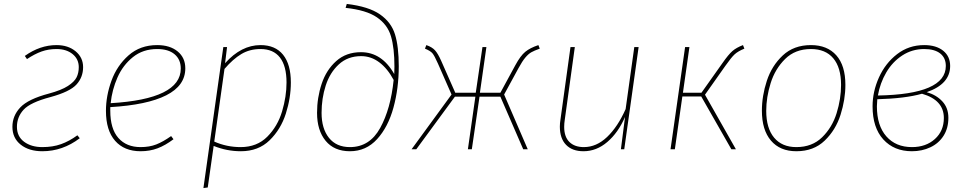

<svg xmlns="http://www.w3.org/2000/svg" viewBox="-20 -758 4896 975"><path d="M402 -417Q402 -366 368.5 -329Q335 -292 236 -265Q134 -238 100 -201Q66 -164 66 -114Q66 -65 102.5 -38Q139 -11 195 -11Q248 -11 290 -26Q332 -41 373 -71L385 -56Q298 10 195 10Q127 10 85 -23.5Q43 -57 43 -114Q43 -170 83 -212.5Q123 -255 229 -283Q292 -300 325 -321.5Q358 -343 369 -365.5Q380 -388 380 -417Q380 -458 348.5 -483.5Q317 -509 267 -509Q226 -509 191 -496.5Q156 -484 117 -458L106 -474Q183 -529 267 -529Q326 -529 364 -497.5Q402 -466 402 -417Z M540 -214V-196Q540 -104 581 -57.5Q622 -11 694 -11Q739 -11 773.5 -24.5Q808 -38 849 -67L861 -51Q820 -20 780.5 -5Q741 10 694 10Q611 10 564.5 -43Q518 -96 518 -195Q518 -271 546 -348Q574 -425 633 -477Q692 -529 778 -529Q843 -529 882 -497Q921 -465 921 -411Q921 -323 824 -274Q727 -225 540 -214ZM542 -234Q898 -255 898 -410Q898 -456 866.5 -482.5Q835 -509 778 -509Q706 -509 655 -468Q604 -427 576.5 -364.5Q549 -302 542 -234Z M1114 -519H1133L1123 -437Q1205 -529 1303 -529Q1378 -529 1417.5 -480Q1457 -431 1457 -339Q1457 -261 1431.5 -181Q1406 -101 1349 -45.5Q1292 10 1203 10Q1132 10 1065 -17L1035 194L1013 197ZM1435 -339Q1435 -423 1401.5 -466Q1368 -509 1303 -509Q1248 -509 1205.5 -483.5Q1163 -458 1120 -408L1068 -39Q1131 -11 1202 -11Q1285 -11 1337.5 -64Q1390 -117 1412.5 -192.5Q1435 -268 1435 -339Z M1590 -185Q1590 -262 1613.5 -332.5Q1637 -403 1687.5 -448Q1738 -493 1813 -493Q1919 -493 1982 -382L1983 -419Q1983 -514 1965.5 -573.5Q1948 -633 1894 -670Q1840 -707 1735 -718L1741 -738Q1852 -725 1909.5 -685Q1967 -645 1986 -583Q2005 -521 2005 -421Q2005 -310 1978 -211.5Q1951 -113 1895 -51.5Q1839 10 1757 10Q1677 10 1633.5 -43Q1590 -96 1590 -185ZM1979 -352Q1948 -410 1906 -441.5Q1864 -473 1814 -473Q1746 -473 1700.5 -431Q1655 -389 1634 -323.5Q1613 -258 1613 -185Q1613 -105 1650.5 -58Q1688 -11 1757 -11Q1857 -11 1910.5 -108Q1964 -205 1979 -352Z M2721 -511Q2693 -501 2678 -492.5Q2663 -484 2647.5 -465.5Q2632 -447 2613 -412L2540 -278L2660 0H2637L2521 -267H2415L2376 0H2356L2394 -267H2290L2094 0H2070L2273 -278L2204 -435Q2186 -476 2175.5 -488Q2165 -500 2138 -511L2145 -529Q2174 -519 2189 -502.5Q2204 -486 2220 -450L2292 -287H2396L2430 -519H2450L2417 -287H2521L2597 -427Q2623 -475 2647.5 -495Q2672 -515 2714 -529Z M2823 -115Q2823 -132 2826 -150L2877 -519H2899L2848 -150Q2845 -131 2845 -114Q2845 -63 2871.5 -37Q2898 -11 2945 -11Q3009 -11 3063 -62.5Q3117 -114 3157 -204L3201 -519H3223L3150 0H3133L3154 -164Q3119 -84 3064 -37Q3009 10 2943 10Q2886 10 2854.5 -22.5Q2823 -55 2823 -115Z M3760 -511Q3728 -498 3711 -482.5Q3694 -467 3663 -423L3560 -277L3717 0H3694L3541 -268H3445L3407 0H3385L3459 -519H3481L3448 -287H3542L3649 -438Q3679 -481 3699 -498.5Q3719 -516 3753 -529Z M3849 -196Q3849 -271 3874 -347.5Q3899 -424 3955 -476.5Q4011 -529 4098 -529Q4181 -529 4227 -477Q4273 -425 4273 -327Q4273 -253 4248.5 -175.5Q4224 -98 4168 -44Q4112 10 4024 10Q3941 10 3895 -44Q3849 -98 3849 -196ZM4251 -327Q4251 -415 4211.5 -462Q4172 -509 4098 -509Q4018 -509 3967 -458.5Q3916 -408 3893.5 -336Q3871 -264 3871 -195Q3871 -107 3911 -59Q3951 -11 4024 -11Q4104 -11 4155 -61Q4206 -111 4228.5 -183.5Q4251 -256 4251 -327Z M4805 -423Q4805 -331 4686 -290Q4735 -276 4765.5 -243Q4796 -210 4796 -160Q4796 -107 4771.5 -68.5Q4747 -30 4704.5 -10Q4662 10 4611 10Q4520 10 4465.5 -50Q4411 -110 4411 -218Q4411 -293 4443.5 -365Q4476 -437 4535.5 -483Q4595 -529 4673 -529Q4734 -529 4769.5 -500.5Q4805 -472 4805 -423ZM4438 -273Q4783 -279 4783 -423Q4783 -464 4754.5 -486.5Q4726 -509 4673 -509Q4612 -509 4562 -476.5Q4512 -444 4480.5 -390Q4449 -336 4438 -273ZM4435 -254Q4433 -226 4433 -218Q4433 -120 4481 -65.5Q4529 -11 4611 -11Q4682 -11 4727.5 -52Q4773 -93 4773 -159Q4773 -250 4662 -282Q4578 -258 4435 -254Z"/></svg>

Font: FiraGO Thin
Style: Italic
Weight: 100
Italic angle: -8°
Designer: bBox Type GmbH
Foundry: bBox Type GmbH
Version: Version 1.001